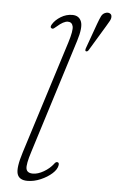

<svg xmlns="http://www.w3.org/2000/svg" viewBox="-53 -777 501 822"><g transform="rotate(5 197.0 -366.5)"><path d="M256.5 -608.5 102.5 -118.5Q84.5 -62.5 88.2 -44Q92 -25.5 117 -25.5Q138.5 -25.5 163.5 -40Q188.5 -54.5 204.5 -75.5Q210 -83.5 216 -83.5Q225.5 -83.5 224 -71.5Q221.5 -53 201.5 -35Q181.5 -17 153 -4.8Q124.5 7.5 96.5 7.5Q60.5 7.5 52.5 -18.5Q44.5 -44.5 66 -112.5L219.5 -598Q236 -650.5 231.8 -668.5Q227.5 -686.5 210 -686.5Q191.5 -686.5 164 -662Q158 -656.5 152.8 -653Q147.5 -649.5 143 -652Q134 -655.5 142.5 -669.5Q154 -688.5 177.2 -702.8Q200.5 -717 226.5 -717Q255.5 -717 265.2 -692.2Q275 -667.5 256.5 -608.5ZM335 -687.5Q343 -709.5 349.2 -722.2Q355.5 -735 370 -739Q379.5 -741 386.2 -737.2Q393 -733.5 393.5 -725.5Q394.5 -716.5 388.5 -705.5Q382.5 -694.5 374.5 -681.5L309 -573Q304.5 -565.5 298 -567Q293 -568 296 -579Z"/></g></svg>

Font: Fraunces 9pt S050 Thin
Style: Italic
Weight: 100
Italic angle: -16°
Version: Version 1.000; ttfautohint (v1.8.3)